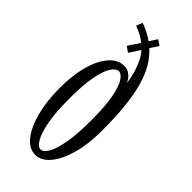

<svg xmlns="http://www.w3.org/2000/svg" viewBox="-231 -759 819 819"><g transform="rotate(45 178.0 -350.0)"><path d="M172.5 11Q135.5 11 106.8 -24.8Q78 -60.5 61.5 -122.8Q45 -185 45 -264.5Q45 -329 55.5 -378Q66 -427 84 -460Q102 -493 124.8 -509.8Q147.5 -526.5 172.5 -526.5Q189.5 -526.5 201.8 -519Q214 -511.5 221.8 -501Q229.5 -490.5 233 -482Q228.5 -515.5 219.8 -543.5Q211 -571.5 200 -592.5Q189 -613.5 176.5 -625.5L145 -576.5L120 -594.5L154.5 -645.5Q144.5 -656 124.2 -666.8Q104 -677.5 87.5 -683L98.5 -711Q106.5 -709 118.5 -703.8Q130.5 -698.5 142.5 -692.2Q154.5 -686 162 -681L172 -673.5L195 -709L219.5 -692.5L195 -655Q222 -631 242 -597.2Q262 -563.5 275.2 -516.8Q288.5 -470 295 -407.8Q301.5 -345.5 301.5 -263.5Q301.5 -181.5 284 -119.8Q266.5 -58 237.2 -23.5Q208 11 172.5 11ZM172.5 -21.5Q188.5 -21.5 203.5 -46.5Q218.5 -71.5 228.2 -125Q238 -178.5 238 -263.5Q238 -347 228.2 -397.8Q218.5 -448.5 203.5 -471.2Q188.5 -494 172.5 -494Q157 -494 141.8 -471.2Q126.5 -448.5 116.2 -397.8Q106 -347 106 -263.5Q106 -178.5 116.2 -125Q126.5 -71.5 141.8 -46.5Q157 -21.5 172.5 -21.5Z"/></g></svg>

Font: Imbue Thin 10pt Light
Style: Regular
Weight: 300
Version: Version 1.102